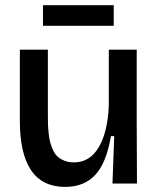

<svg xmlns="http://www.w3.org/2000/svg" viewBox="-20 -713 615 746"><path d="M147 -612.8V-692.9H421.9V-612.8ZM232.9 13.2Q57.1 13.2 57.1 -244.1V-520H166V-264.2Q166 -243.2 166.5 -228.8Q167 -214.4 169.2 -193.8Q171.4 -173.3 175.3 -158.9Q179.2 -144.5 186.5 -128.9Q193.8 -113.3 204.3 -104Q214.8 -94.7 231 -88.4Q247.1 -82 267.1 -82Q328.6 -82 363.5 -140.6Q398.4 -199.2 402.8 -303.2V-520H511.2V-230L512.2 0H417L423.8 -184.1H411.1Q393.6 -80.1 350.1 -33.4Q306.6 13.2 232.9 13.2Z"/></svg>

Font: Bricolage Grotesque Medium
Style: Regular
Weight: 500
Designer: Mathieu Triay
Foundry: Atelier Triay
Version: Version 1.000;gftools[0.9.30]